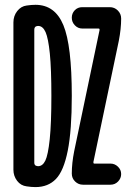

<svg xmlns="http://www.w3.org/2000/svg" viewBox="-20 -760 540 790"><path d="M318.4 -642.6Q300.8 -642.6 288.1 -655.8Q275.4 -668.9 275.4 -687Q275.4 -705.1 287.6 -717.8Q299.8 -730.5 318.4 -730.5H431.6Q451.2 -730.5 464.8 -716.8Q478.5 -703.1 478.5 -683.6Q478.5 -641.6 468.8 -591.8L365.2 -97.7Q364.3 -95.7 364.3 -90.8Q364.3 -86.9 368.2 -86.9H434.6Q452.1 -86.9 465.3 -74.2Q478.5 -61.5 478.5 -43.9Q478.5 -26.4 465.8 -13.2Q453.1 0 434.6 0H321.3Q302.7 0 289.1 -13.2Q275.4 -26.4 275.4 -45.9Q275.4 -87.9 285.2 -137.7L388.7 -631.8Q389.6 -633.8 389.6 -638.7Q389.6 -642.6 385.7 -642.6ZM121.1 -637.7V-90.8Q121.1 -81.1 127.9 -78.1Q133.8 -76.2 136.7 -76.2Q155.3 -76.2 166.5 -99.1Q177.7 -122.1 184.6 -187Q191.4 -252 191.4 -365.2Q191.4 -475.6 185.1 -539.1Q178.7 -602.5 167.5 -627.9Q156.2 -653.3 136.7 -653.3Q133.8 -653.3 127.9 -651.4Q121.1 -647.5 121.1 -637.7ZM89.8 6.8Q65.4 3.9 50.3 -16.1Q35.2 -36.1 35.2 -61.5V-668Q35.2 -694.3 50.8 -714.4Q66.4 -734.4 89.8 -737.3Q109.4 -740.2 126 -740.2Q206.1 -740.2 240.7 -656.7Q275.4 -573.2 275.4 -365.2Q275.4 -223.6 258.8 -140.1Q242.2 -56.6 210 -23.4Q177.7 9.8 126 9.8Q109.4 9.8 89.8 6.8Z"/></svg>

Font: Rounded Mgen+ 1mn medium
Style: Regular
Weight: 500
Designer: [Source Han Sans]
Ryoko NISHIZUKA  (kana & ideographs); Paul D. Hunt (Latin, Greek & Cyrillic); Wenlong ZHANG  (bopomofo
Version: Version 1.059.20150602